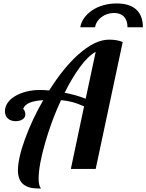

<svg xmlns="http://www.w3.org/2000/svg" viewBox="-20 -980 849 1114"><path d="M515.1 -920.4Q543.5 -939.5 580.1 -949.7Q616.7 -960 656.7 -960Q731.4 -960 770.3 -924.8Q809.1 -889.6 809.1 -821.8H719.7Q719.7 -861.8 699.2 -883.3Q678.7 -904.8 641.1 -904.8Q621.1 -904.8 602.3 -898.4Q583.5 -892.1 568.4 -880.4Q553.2 -869.1 543.7 -854Q534.2 -838.9 531.7 -821.8H445.8Q450.2 -850.6 468.3 -875.7Q486.3 -900.9 515.1 -920.4ZM131.3 99.6Q84 76.7 84 7.8Q84 -25.4 94.5 -71.8Q105 -118.2 124.5 -171.9Q167.5 -290 231 -398.9Q181.2 -396 152.1 -384Q123 -372.1 113.8 -347.2Q118.2 -347.2 122.6 -336.9Q127 -326.7 127 -315.9Q127 -298.3 110.8 -287.6Q94.7 -276.9 70.8 -276.9Q43.9 -276.9 26.9 -291.5Q8.8 -306.6 8.8 -335Q8.8 -359.9 23.9 -382.6Q39.1 -405.3 66.9 -421.9Q95.2 -439 132.6 -448.5Q169.9 -458 212.9 -458Q233.9 -458 265.1 -455.1Q349.1 -587.4 433.1 -662.6Q530.8 -750 612.8 -750Q661.6 -750 691.9 -735.8L535.2 0H391.1L467.8 -362.8Q431.6 -379.4 400.1 -387.7Q368.7 -396 334 -398.9Q277.3 -276.4 241.2 -148.4Q204.1 -20 204.1 58.1Q204.1 96.7 217.8 113.8Q190.4 113.8 169.9 111.3Q149.4 108.9 131.3 99.6ZM535.2 -679.2Q491.7 -655.8 443.8 -590.8Q397 -526.4 355 -441.9Q423.3 -428.7 477.1 -407.2Z"/></svg>

Font: Pattaya
Style: Regular
Weight: 400
Designer: Pablo Impallari / Thai characters Designed by Thanarat Vachiruckul and Suppakit Chalermlarp
Foundry: Pablo Impallari
Version: Version 2.000